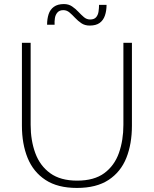

<svg xmlns="http://www.w3.org/2000/svg" viewBox="-20 -918 758 946"><path d="M359 8Q264 8 204 -31.5Q144 -71 116 -140Q88 -209 88 -299V-707H131V-303Q131 -226 154 -163.5Q177 -101 227.5 -64.5Q278 -28 360 -28Q444 -28 494 -65Q544 -102 566 -164.5Q588 -227 588 -303V-707H630V-299Q630 -209 602.5 -140Q575 -71 515 -31.5Q455 8 359 8ZM422 -792Q398 -792 381 -803.5Q364 -815 350 -830Q336 -845 322.5 -856.5Q309 -868 292 -868Q273 -868 263 -856.5Q253 -845 250.5 -828.5Q248 -812 249 -796H212Q212 -825 219.5 -848Q227 -871 245.5 -884.5Q264 -898 295 -898Q318 -898 335 -886.5Q352 -875 366 -860Q380 -845 393.5 -833.5Q407 -822 424 -822Q444 -822 453.5 -833Q463 -844 465.5 -861Q468 -878 468 -894H505Q505 -865 497 -841.5Q489 -818 471 -805Q453 -792 422 -792Z"/></svg>

Font: Onest Thin
Style: Regular
Weight: 250
Designer: Dmitri Voloshin, Andrey Kudryavtsev
Foundry: Dmitri Voloshin, Andrey Kudryavtsev
Version: Version 1.000;gftools[0.9.33]